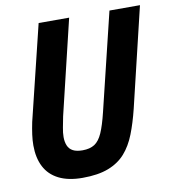

<svg xmlns="http://www.w3.org/2000/svg" viewBox="-80 -763 765 849"><g transform="rotate(-10 302.5 -339.0)"><path d="M223 15Q159 15 116.5 -6.5Q74 -28 53.5 -68Q33 -108 33 -164Q33 -187 36.5 -212.5Q40 -238 46 -267L150 -693H287L185 -268Q180 -242 175.5 -219Q171 -196 171 -177Q171 -155 178 -138.5Q185 -122 201 -113.5Q217 -105 244 -105Q277 -105 298 -118.5Q319 -132 333.5 -165Q348 -198 362 -256L468 -693H605L498 -246Q483 -185 464 -136.5Q445 -88 415.5 -54.5Q386 -21 339.5 -3Q293 15 223 15Z"/></g></svg>

Font: Ubuntu Sans Mono
Style: Bold Italic
Weight: 700
Italic angle: -13.5°
Monospace: yes
Designer: Dalton Maag Ltd
Foundry: Dalton Maag Ltd
Version: Version 1.006